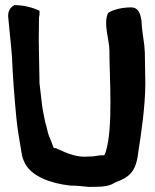

<svg xmlns="http://www.w3.org/2000/svg" viewBox="-20 -736 608 753"><path d="M12 -671C16 -623 23 -566 27 -513C30 -433 37 -351 44 -275C48 -232 57 -182 64 -140C66 -128 67 -120 73 -106C97 -42 187 -16 250 -9C250 -9 260 -7 266 -8C281 -8 306 -5 328 -3H329C366 -4 403 -1 431 -20C486 -41 513 -60 522 -137C534 -214 549 -314 550 -405L548 -530C547 -538 547 -547 546 -558C542 -591 536 -622 535 -653V-655C532 -661 533 -707 494 -707C461 -707 423 -699 404 -685C384 -645 409 -579 409 -539C409 -435 425 -234 394 -138C392 -133 390 -129 389 -127H379C363 -127 355 -122 327 -122H326C281 -118 245 -134 203 -153L200 -155H197C196 -155 194 -155 190 -157C187 -165 183 -175 180 -184L172 -203C166 -218 164 -237 157 -258C153 -280 148 -301 145 -323L135 -409L132 -576L133 -669C134 -671 135 -677 135 -682V-694C109 -706 77 -715 40 -716H37C19 -707 11 -691 12 -671Z"/></svg>

Font: Vapor
Style: ExBd
Weight: 800
Foundry: Cannot Into Space Fonts
Version: Version 0.179